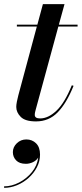

<svg xmlns="http://www.w3.org/2000/svg" viewBox="-35 -580 397 933"><path d="M27.5 159.2Q27.5 134.8 46.7 116.2Q65.9 97.6 93.1 97.6Q121.1 97.6 140.3 116.4Q159.5 135.2 159.5 171.2Q159.5 204 144.3 233Q129.1 262 103.9 284.6Q78.7 307.2 47.7 320Q16.7 332.8 -14.9 332.8L-15.3 325.6Q21.5 325.6 57.9 306.8Q94.3 288 120.1 256.2Q145.9 224.4 150.7 185.6Q141.9 200 125.1 208Q108.3 216 90.7 216Q59.5 216 43.5 199.4Q27.5 182.8 27.5 159.2ZM322.5 -163Q288.5 -78.5 245.5 -34.2Q202.5 10 140 10Q87.5 10 65.8 -12Q44 -34 44 -60.5Q44 -70.5 47 -86Q50 -101.5 54 -116.5L144 -451H47V-460H146.5L173.5 -560H278.5L251 -460H342V-451H248.5L138.5 -47Q137 -41.5 135.5 -35Q134 -28.5 134 -21.5Q134 -4.5 160 -4.5Q199.5 -4.5 239.2 -42Q279 -79.5 314 -165.5Z"/></svg>

Font: Bodoni* 24pt Medium
Style: Italic
Weight: 500
Italic angle: -13°
Version: Version 2.3